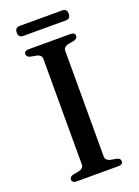

<svg xmlns="http://www.w3.org/2000/svg" viewBox="-155 -890 690 956"><g transform="rotate(-20 190.0 -412.0)"><path d="M248 -70Q248 -59.5 254.5 -53Q261 -46.5 272.5 -43.5L306 -37.5Q324.5 -32.5 324.5 -18Q324.5 -9.5 318.8 -4.8Q313 0 300.5 0H79Q67 0 61.2 -4.8Q55.5 -9.5 55.5 -18Q55.5 -32.5 74 -37.5L107 -43.5Q119 -46.5 125.5 -53Q132 -59.5 132 -70V-630Q132 -640.5 125.5 -647Q119 -653.5 107 -656.5L74 -662.5Q55.5 -667.5 55.5 -682.5Q55.5 -690.5 61.2 -695.2Q67 -700 79 -700H300.5Q313 -700 318.8 -695.2Q324.5 -690.5 324.5 -682.5Q324.5 -667.5 306 -662.5L272.5 -656.5Q261 -653.5 254.5 -647Q248 -640.5 248 -630ZM52 -797.5Q52 -811 58.5 -817.8Q65 -824.5 77 -824.5H302.5Q315 -824.5 321.2 -818Q327.5 -811.5 327.5 -798Q327.5 -784.5 321.2 -778Q315 -771.5 302.5 -771.5H77Q65 -771.5 58.5 -778Q52 -784.5 52 -797.5Z"/></g></svg>

Font: Fraunces 17pt
Style: Regular
Weight: 400
Version: Version 1.000;[b76b70a41]